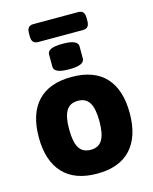

<svg xmlns="http://www.w3.org/2000/svg" viewBox="-127 -942 823 1034"><g transform="rotate(-15 284.5 -425.5)"><path d="M285 8Q160 8 95.5 -62Q31 -132 31 -262Q31 -393 95.5 -462Q160 -531 285 -531Q410 -531 474 -462Q538 -393 538 -262Q538 -132 474 -62Q410 8 285 8ZM285 -125Q329 -125 349 -158Q369 -191 369 -262Q369 -332 349 -365Q329 -398 285 -398Q240 -398 220 -365Q200 -332 200 -262Q200 -191 220 -158Q240 -125 285 -125ZM285 -574Q240 -574 220 -583.5Q200 -593 200 -611V-679Q200 -697 220 -706.5Q240 -716 285 -716Q329 -716 349.5 -706.5Q370 -697 370 -679V-611Q370 -593 349.5 -583.5Q329 -574 285 -574ZM160 -759Q125 -759 125 -799V-819Q125 -859 160 -859H411Q446 -859 446 -819V-799Q446 -759 411 -759Z"/></g></svg>

Font: Asap ExtraBold
Style: Regular
Weight: 800
Designer: Pablo Cosgaya
Foundry: Omnibus-Type
Version: Version 3.001; ttfautohint (v1.8.4.7-5d5b)